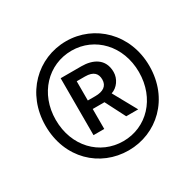

<svg xmlns="http://www.w3.org/2000/svg" viewBox="-105 -909 676 666"><g transform="rotate(-30 232.5 -576.5)"><path d="M233 -358C346 -358 441 -445 441 -576C441 -705 346 -795 233 -795C119 -795 25 -705 25 -576C25 -445 119 -358 233 -358ZM233 -395C139 -395 66 -470 66 -576C66 -681 139 -757 233 -757C326 -757 399 -681 399 -576C399 -470 326 -395 233 -395ZM153 -465H196V-545H243L284 -465H332L280 -559C305 -567 323 -593 323 -620C323 -674 281 -693 236 -693H153ZM196 -579V-656H229C264 -656 276 -640 276 -617C276 -591 257 -579 226 -579Z"/></g></svg>

Font: Source Han Sans JP Normal
Style: Regular
Weight: 350
Designer: Ryoko NISHIZUKA 西塚涼子 (kana, bopomofo & ideographs); Paul D. Hunt (Latin, Greek & Cyrillic); Sandoll Communications 산돌커뮤니
Foundry: Adobe
Version: Version 2.002;hotconv 1.0.116;makeotfexe 2.5.65601